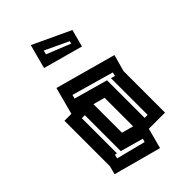

<svg xmlns="http://www.w3.org/2000/svg" viewBox="-238 -819 899 899"><g transform="rotate(-45 211.5 -369.5)"><path d="M14 -49 25 -90V-392H71L107 -527L408 -444L385 -360V-86H278L251 15ZM300 -136H320V-379L341 -373L345 -392L137 -451L132 -432L300 -385ZM176 -162 234 -146V-335L176 -351ZM111 -105V-343H91V-110L80 -113L75 -93L220 -56L225 -73ZM329 -580 132 -634 164 -754 352 -666ZM184 -673 303 -625 306 -638 189 -693Z"/></g></svg>

Font: Blaka Hollow
Style: Regular
Weight: 400
Designer: Mohamed Gaber
Foundry: Kief Type Foundry
Version: Version 1.003; ttfautohint (v1.8.4.7-5d5b)